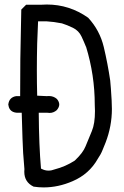

<svg xmlns="http://www.w3.org/2000/svg" viewBox="-20 -819 540 837"><path d="M67.9 -404.3V-399.9H50.3Q35.6 -397.5 26.9 -388.7Q18.1 -379.9 16.1 -363.3Q19 -338.9 37.6 -331.1Q44.4 -328.1 52.7 -327.6H74.7Q76.7 -275.4 78.1 -215.1Q79.6 -154.8 86.4 -82Q85.9 -75.7 85.9 -70.3Q85.9 -24.9 126.5 -5.4Q148.4 -2 169.9 -2Q234.4 -2 296.9 -29.3Q368.7 -60.1 406.2 -126.5Q419.9 -146.5 427.2 -165.3Q434.6 -184.1 440.4 -197.8Q467.8 -269 467.8 -344.2Q467.8 -375 463.4 -433.1Q461.9 -450.7 460.4 -468.3Q449.7 -541 432.4 -614Q415 -687 364.3 -741.7Q282.7 -799.3 184.1 -799.3Q170.9 -799.3 157.2 -798.3H93.8L72.8 -777.3L70.8 -674.8Q67.9 -581.1 67.9 -404.3ZM394 -335Q394 -279.8 380.4 -247.6L353 -181.2Q341.8 -152.8 306.6 -119.6Q306.6 -119.6 306.2 -119.1Q265.6 -92.8 218.3 -80.6Q204.6 -75.2 191.4 -75.2Q175.8 -75.2 161.1 -83L158.7 -84Q149.9 -184.6 148.9 -327.6H185.1Q190.9 -326.7 196.3 -326.7Q213.4 -326.7 227.5 -338.9Q238.3 -351.6 238.3 -363.5Q238.3 -375.5 228 -387.7Q213.4 -400.4 193.4 -400.4Q189 -400.4 183.6 -399.9L142.1 -401.9Q139.2 -510.7 142.1 -629.9L146 -726.1H181.6H182.1Q215.3 -724.1 249 -717.3Q249 -717.3 249.5 -717.3Q272.9 -710 297.9 -697.8Q323.7 -685.1 335.4 -659.7Q346.7 -635.7 354.5 -615.7Q354.5 -615.7 355 -615.7Q393.1 -491.7 393.1 -362.3Q394 -348.1 394 -335Z"/></svg>

Font: Bakudai
Style: Light
Weight: 300
Version: Version 1.48